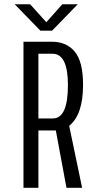

<svg xmlns="http://www.w3.org/2000/svg" viewBox="-20 -900 490 920"><path d="M352.5 -879.5 229.5 -753H173.5L50.5 -879.5H124.5L202 -793.5L278.5 -879.5ZM298.5 0 247.5 -275H164V0H92.5V-700H229Q299 -700 338.5 -652.2Q378 -604.5 378 -493Q378 -350.5 311.5 -297L373.5 0ZM164 -642.5V-332.5H233.5Q305.5 -332.5 305.5 -492.5Q305.5 -642.5 231.5 -642.5Z"/></svg>

Font: League Mono Condensed Light
Style: Regular
Weight: 300
Width: 1
Designer: Tyler Finck
Foundry: The League of Moveable Type / Tyler Finck
Version: Version 2.210